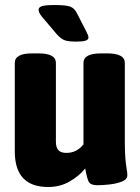

<svg xmlns="http://www.w3.org/2000/svg" viewBox="-20 -738 560 766"><path d="M172 8Q39 8 39 -134V-487Q39 -525 108 -525H134Q203 -525 203 -487V-172Q203 -151 212.5 -139.5Q222 -128 245 -128Q286 -128 313 -162V-487Q313 -525 383 -525H408Q478 -525 478 -487V-173Q478 -127 480.5 -102Q483 -77 485.5 -63.5Q488 -50 488 -39Q488 -22 466 -13.5Q444 -5 416 -2Q388 1 369 1Q342 1 334.5 -12Q327 -25 320 -66Q296 -36 258 -14Q220 8 172 8ZM285 -572Q251 -572 236.5 -578Q222 -584 206 -602L157 -660Q146 -672 140 -681.5Q134 -691 134 -699Q134 -710 149.5 -714Q165 -718 195 -718Q244 -718 260.5 -711.5Q277 -705 286 -687L323 -615Q333 -596 333 -589Q333 -580 322 -576Q311 -572 285 -572Z"/></svg>

Font: Asap Semi Condensed ExtraBold
Style: Regular
Weight: 800
Width: 4
Designer: Pablo Cosgaya
Foundry: Omnibus-Type
Version: Version 3.001; ttfautohint (v1.8.4.7-5d5b)